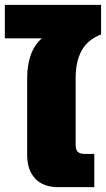

<svg xmlns="http://www.w3.org/2000/svg" viewBox="-45 -772 437 792"><path d="M67 -133V-447Q67 -562 128 -614H-25V-752H372V-630Q316 -608 291.5 -563Q267 -518 267 -449V-176Q267 -154 276 -145.5Q285 -137 306 -137H344V0H195Q133 0 100 -35.5Q67 -71 67 -133Z"/></svg>

Font: Prompt ExtraBold
Style: Regular
Weight: 800
Designer: Katatrad Team
Foundry: CadsonDemak
Version: Version 1.000